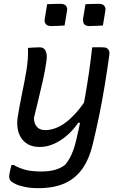

<svg xmlns="http://www.w3.org/2000/svg" viewBox="-20 -782 640 1002"><path d="M126 -532Q140 -533 155.5 -534Q171 -535 187 -535Q202 -535 210.5 -527Q219 -519 222.5 -503Q226 -487 222 -461Q215 -412 204.5 -365Q194 -318 182 -269.5Q170 -221 157 -166Q158 -136 173 -119.5Q188 -103 216 -103Q241 -103 268 -112.5Q295 -122 323 -143Q351 -164 380.5 -197.5Q410 -231 440 -279L417 -141H388Q362 -103 329.5 -75Q297 -47 261 -31Q225 -15 187 -15Q152 -15 128 -28Q104 -41 90 -63Q76 -85 72 -112.5Q68 -140 72 -169Q82 -231 94.5 -291Q107 -351 118 -414Q123 -446 125 -474Q127 -502 126 -532ZM461 -535Q476 -536 490 -535.5Q504 -535 518 -535Q531 -535 538.5 -530Q546 -525 549 -517Q552 -509 551 -498Q539 -413 526.5 -336Q514 -259 498.5 -183.5Q483 -108 464 -29Q445 50 408.5 100.5Q372 151 316 175.5Q260 200 180 200Q142 200 112 194Q82 188 62.5 179Q43 170 35 161Q30 155 28.5 146.5Q27 138 29 127Q31 114 34 102.5Q37 91 40 79H51Q83 97 115.5 105Q148 113 196 113Q234 113 264.5 105Q295 97 319 79Q332 64 342 46.5Q352 29 361 5.5Q370 -18 377 -48Q391 -107 403 -166Q415 -225 425.5 -285.5Q436 -346 445 -408Q454 -470 461 -535ZM226 -760Q243 -761 261 -761.5Q279 -762 298 -762Q310 -762 318 -757Q326 -752 329 -743Q332 -734 329 -721L317 -649Q300 -648 281.5 -647Q263 -646 245 -646Q234 -646 226 -650.5Q218 -655 214.5 -664.5Q211 -674 214 -687ZM426 -760Q444 -761 461.5 -761.5Q479 -762 498 -762Q510 -762 518 -757Q526 -752 529 -743Q532 -734 529 -721L517 -649Q500 -648 481.5 -647Q463 -646 445 -646Q434 -646 426 -650.5Q418 -655 415 -664.5Q412 -674 414 -687Z"/></svg>

Font: Rec Mono Semicasual
Style: Italic
Weight: 400
Italic angle: -10°
Version: Version 1.085; ttfautohint (v1.8.4.7-5d5b)